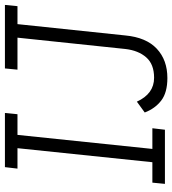

<svg xmlns="http://www.w3.org/2000/svg" viewBox="20 -710 700 780"><g transform="rotate(-90 370.0 -320.0)"><path d="M482 -650H740L735 -599H662L616 -161Q608 -76 562 -33Q516 10 443 10Q384 10 351.5 -15Q319 -40 303 -82L347 -114Q379 -44 444 -44Q499 -44 527 -76Q555 -108 561 -161L607 -599H477ZM18 -51H101L158 -599H75L81 -650H301L296 -599H212L155 -51H239L233 0H13Z"/></g></svg>

Font: Zilla Slab Light
Style: Italic
Weight: 300
Italic angle: -6°
Designer: Typotheque.com
Foundry: Typotheque type foundry
Version: Version 1.1; 2017; ttfautohint (v1.6)